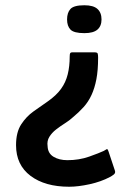

<svg xmlns="http://www.w3.org/2000/svg" viewBox="-20 -515 499 730"><path d="M340 -316Q350 -316 351.5 -311Q353 -306 353 -296Q353 -248 346.5 -214Q340 -180 328 -154Q316 -128 298 -108Q280 -88 257 -69Q244 -57 226.5 -46Q209 -35 193 -22.5Q177 -10 167.5 5.5Q158 21 161 41Q162 68 183.5 81Q205 94 236 94Q281 94 319 80.5Q357 67 374 59Q383 54 386 52Q389 50 393 62L417 134Q420 143 412 149Q404 155 398 158Q364 176 320.5 185.5Q277 195 243 195Q151 195 96 153.5Q41 112 41 37Q41 -12 60.5 -42Q80 -72 107.5 -91.5Q135 -111 161 -129Q194 -152 212 -177Q230 -202 237.5 -232.5Q245 -263 245 -300Q245 -310 247 -313Q249 -316 254 -316ZM366 -441Q366 -416 350.5 -402.5Q335 -389 301 -389Q261 -389 248 -402.5Q235 -416 235 -441Q235 -467 248 -481Q261 -495 301 -495Q335 -495 350.5 -481Q366 -467 366 -441Z"/></svg>

Font: Glory Thin
Style: Bold
Weight: 700
Version: Version 1.011